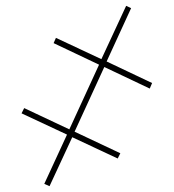

<svg xmlns="http://www.w3.org/2000/svg" viewBox="-20 -645 597 659"><path d="M150 -6 228 -174 384 -101 393 -119 236 -193 338 -415 494 -341 502 -360 346 -434 430 -617 413 -625 328 -442 172 -515 164 -497 320 -423 218 -201 63 -274 54 -256 210 -183 132 -14Z"/></svg>

Font: Noto Serif Display SemiCondensed ExtraLight
Style: Regular
Weight: 200
Width: 4
Designer: Monotype Design Team
Foundry: Monotype Imaging Inc.
Version: Version 2.009